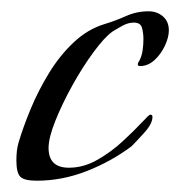

<svg xmlns="http://www.w3.org/2000/svg" viewBox="-20 -313 319 340"><path d="M45 7Q23 7 16 0Q9 -7 9 -29Q9 -48 13 -61Q21 -88 34.5 -120.5Q48 -153 67 -184Q86 -215 110.5 -238Q135 -261 164 -270Q184 -276 203 -284.5Q222 -293 243 -293Q258 -293 268.5 -284Q279 -275 279 -259Q279 -247 272 -232Q265 -217 253.5 -206.5Q242 -196 228 -196Q224 -196 224 -199Q224 -202 226 -204Q231 -213 232.5 -223.5Q234 -234 234 -244Q234 -254 231.5 -263.5Q229 -273 217 -273Q207 -273 197 -267.5Q187 -262 179 -257Q165 -247 145.5 -220.5Q126 -194 108 -161.5Q90 -129 78 -99Q66 -69 66 -51Q66 -16 102 -16Q128 -16 152.5 -30Q177 -44 197.5 -63Q218 -82 231 -96Q244 -110 246 -110Q250 -110 250 -106Q250 -94 235.5 -78Q221 -62 213 -54Q177 -27 133.5 -10Q90 7 45 7Z"/></svg>

Font: Bonheur Royale
Style: Regular
Weight: 400
Designer: Robert E. Leuschke
Foundry: Robert E. Leuschke
Version: Version 1.010; ttfautohint (v1.8.3)